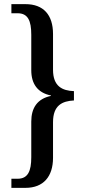

<svg xmlns="http://www.w3.org/2000/svg" viewBox="-20 -780 412 927"><path d="M35 127H103C190 127 236 72 236 -18V-190C236 -272 281 -292 337 -295V-340C281 -342 236 -363 236 -443V-616C236 -708 190 -760 103 -760H35V-716H65C115 -716 131 -680 131 -612V-441C131 -376 161 -332 226 -319V-317C160 -303 131 -259 131 -193V-21C131 46 115 83 65 83H35Z"/></svg>

Font: Noto Serif Thai Condensed Medium
Style: Regular
Weight: 500
Width: 3
Designer: Monotype Design Team
Foundry: Monotype Imaging Inc.
Version: Version 2.002